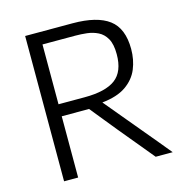

<svg xmlns="http://www.w3.org/2000/svg" viewBox="-105 -811 875 910"><g transform="rotate(-15 332.0 -356.5)"><path d="M98.5 0V-713H331Q451 -713 509.5 -669Q568 -625 568 -523.5Q568 -471 549.5 -426.2Q531 -381.5 487.8 -351.5Q444.5 -321.5 370.5 -314L462.5 -203.5Q489.5 -171 520 -134.5Q550.5 -97.5 580 -62.5Q609 -27.5 631.5 0H548Q509.5 -46 474.5 -89Q439.5 -131.5 405 -173L301.5 -300.5H167.5V0ZM328 -653H167.5V-359.5H295.5Q398.5 -359.5 447 -395.8Q495.5 -432 495.5 -517.5Q495.5 -566.5 480 -594Q464.5 -621.5 439.2 -634Q414 -646.5 384.8 -649.8Q355.5 -653 328 -653Z"/></g></svg>

Font: Heraclito Light
Style: Regular
Weight: 300
Designer: Kostas Bartsokas (font) & Cristiano Sobral (main changes)
Foundry: Kostas Bartsokas (font) & Cristiano Sobral (main changes)
Version: Version 1.00;July 8, 2020;FontCreator 13.0.0.2655 64-bit